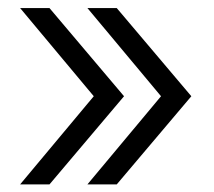

<svg xmlns="http://www.w3.org/2000/svg" viewBox="-20 -540 545 489"><path d="M31.2 -70.3 218.8 -294.9 31.2 -519.5H106L295.9 -294.9L106 -70.3ZM202.6 -70.3 390.1 -294.9 202.6 -519.5H277.3L467.3 -294.9L277.3 -70.3Z"/></svg>

Font: Inter 24pt Light
Style: Regular
Weight: 300
Designer: Rasmus Andersson
Foundry: rsms
Version: Version 4.001;git-66647c0bb